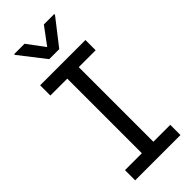

<svg xmlns="http://www.w3.org/2000/svg" viewBox="-298 -992 1039 1039"><g transform="rotate(-45 221.5 -473.0)"><path d="M394.9 0H48.3V-78.1H177.6V-649.1H48.3V-727.3H394.9V-649.1H265.6V-78.1H394.9ZM259.9 -792.6H183.2L68.2 -940.3V-946H147.7L221.6 -846.6L295.5 -946H375V-940.3Z"/></g></svg>

Font: Linik Sans
Style: Regular
Weight: 400
Designer: Rasmus Andersson (font), Marc Monis (original base), Kil Hyung-jin (Pretendard portions), Cristiano Sobral (main changes
Foundry: rsms
Version: Version 3.018;May 31, 2022;FontCreator 14.0.0.2814 64-bit; t